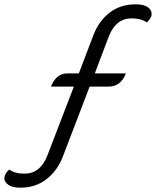

<svg xmlns="http://www.w3.org/2000/svg" viewBox="-43 -729 722 889"><path d="M-23 96Q-23 93 -21 85Q-14 67 0 56Q25 75 71 75Q143 75 176 -8L299 -328H193Q204 -357 223 -373Q242 -389 267 -389H322L389 -565Q414 -631 464 -670Q514 -709 586 -709Q622 -709 640.5 -696.5Q659 -684 659 -665Q659 -657 657 -653Q650 -637 637 -625Q610 -644 566 -644Q494 -644 461 -561L396 -389H540Q516 -328 460 -328H372L248 -4Q223 61 172.5 100.5Q122 140 51 140Q15 140 -4 127Q-23 114 -23 96Z"/></svg>

Font: K2D Light
Style: Italic
Weight: 300
Italic angle: -10°
Designer: Katatrad Aksorn Co.,Ltd.
Foundry: Cadson Demak Co.,Ltd.
Version: Version 1.000; ttfautohint (v1.6)